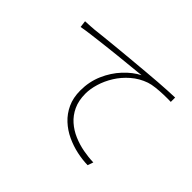

<svg xmlns="http://www.w3.org/2000/svg" viewBox="-141 -986 1281 1281"><g transform="rotate(45 500.0 -345.0)"><path d="M95 -646Q123 -647 143 -648.5Q163 -650 178 -651Q196 -653 241.5 -658Q287 -663 348.5 -669Q410 -675 481 -681.5Q552 -688 621 -694Q678 -699 724.5 -702.5Q771 -706 809.5 -708Q848 -710 880 -711V-670Q850 -671 813 -670Q776 -669 741 -665Q706 -661 682 -653Q622 -632 576 -592Q530 -552 499.5 -503Q469 -454 453.5 -402.5Q438 -351 438 -307Q438 -241 460.5 -193Q483 -145 520.5 -112Q558 -79 605 -59Q652 -39 702.5 -29.5Q753 -20 800 -19L786 21Q736 20 682.5 8.5Q629 -3 578.5 -26.5Q528 -50 487.5 -87.5Q447 -125 423 -177Q399 -229 399 -297Q399 -380 430 -451.5Q461 -523 511 -576.5Q561 -630 616 -658Q581 -654 527.5 -649Q474 -644 413.5 -637.5Q353 -631 292.5 -624Q232 -617 182 -610.5Q132 -604 101 -598Z"/></g></svg>

Font: Noto Sans TC ExtraLight
Style: Regular
Weight: 250
Designer: Ryoko NISHIZUKA  (kana, bopomofo & ideographs); Paul D. Hunt (Latin, Greek & Cyrillic); Sandoll Communications , Soo-you
Foundry: Adobe
Version: Version 2.004-H2;hotconv 1.0.118;makeotfexe 2.5.65603